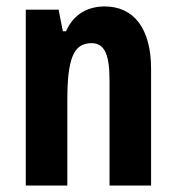

<svg xmlns="http://www.w3.org/2000/svg" viewBox="-20 -576 548 596"><path d="M305 -556C255 -556 209 -534 185 -479H175L162 -546H60V0H189V-264C189 -394 208 -442 264 -442C307 -442 320 -402 320 -325V0H449V-362C449 -488 395 -556 305 -556Z"/></svg>

Font: Noto Sans Tamil ExtraCondensed
Style: Bold
Weight: 700
Width: 2
Designer: Jelle Bosma - Monotype Design Team
Foundry: Monotype Imaging Inc.
Version: Version 2.004